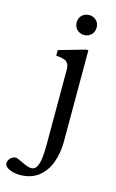

<svg xmlns="http://www.w3.org/2000/svg" viewBox="-234 -775 656 1088"><g transform="rotate(15 94.5 -231.5)"><path d="M0 257Q-33 257 -61 244.5Q-89 232 -89 213Q-89 200 -81 188.5Q-73 177 -59.5 171Q-46 165 -31 172L18 194Q33 200 40.5 201.5Q48 203 54 203Q75 203 85.5 183Q96 163 100 129.5Q104 96 104 56V-389Q104 -421 87 -434Q70 -447 26 -449V-482L180 -526H194V9Q194 76 173.5 132.5Q153 189 110 223Q67 257 0 257ZM148 -603Q123 -603 106 -619.5Q89 -636 89 -662Q89 -688 106 -704Q123 -720 148 -720Q172 -720 189 -704Q206 -688 206 -662Q206 -636 189 -619.5Q172 -603 148 -603Z"/></g></svg>

Font: Hedvig Letters Serif
Style: Regular
Weight: 400
Designer: Alexander Örn & Tor Weibull
Foundry: Kanon Foundry
Version: Version 1.000